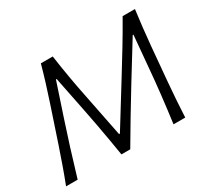

<svg xmlns="http://www.w3.org/2000/svg" viewBox="-142 -931 1237 1149"><g transform="rotate(-30 477.0 -356.5)"><path d="M13 0Q36 -59.5 56 -116Q76 -172.5 98 -237.5L176.5 -472.5Q198 -537.5 215.8 -594.5Q233.5 -651.5 250.5 -713H332.5Q344 -632.5 357 -557Q370 -481.5 385.5 -406.5L444 -112.5H450L632.5 -407.5Q678.5 -481.5 724 -556.8Q769.5 -632 815.5 -713H900.5Q892.5 -652 886 -595.2Q879.5 -538.5 873.5 -472.5L852.5 -235.5Q847 -171.5 843.2 -115.5Q839.5 -59.5 836.5 0H755.5Q769 -100 779.2 -191Q789.5 -282 796 -359.5L816 -584.5H811L661.5 -342Q607.5 -254 554.2 -165Q501 -76 456.5 0H395.5Q388 -48 378 -105.5Q368 -163 357 -223.2Q346 -283.5 334.5 -340L285.5 -584.5H280.5L205.5 -359Q179.5 -281 151.2 -190.8Q123 -100.5 93 0Z"/></g></svg>

Font: Commissioner Flair Light
Style: Italic
Weight: 300
Italic angle: -12°
Designer: Kostas Bartsokas
Foundry: Kostas Bartsokas
Version: Version 1.000; ttfautohint (v1.8.3)